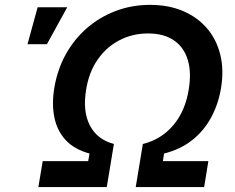

<svg xmlns="http://www.w3.org/2000/svg" viewBox="-20 -757 953 777"><path d="M135.3 0 152.8 -105H336.9L342.3 -135.7Q280.8 -152.3 245.8 -190.2Q210.9 -228 200 -282Q189 -335.9 199.7 -400.9Q211.9 -474.6 245.8 -536.4Q279.8 -598.1 331.5 -643.1Q383.3 -688 448.2 -712.6Q513.2 -737.3 587.4 -737.3Q661.6 -737.3 720 -712.6Q778.3 -688 817.1 -643.1Q856 -598.1 871.3 -536.4Q886.7 -474.6 874.5 -400.9Q863.8 -335.9 834.7 -282Q805.7 -228 758.1 -190.2Q710.4 -152.3 644 -135.7L639.2 -105H823.2L806.2 0H529.3L558.1 -174.3Q631.8 -192.4 680.7 -249.5Q729.5 -306.6 743.7 -394.5Q755.4 -465.3 739.5 -516.1Q723.6 -566.9 683.1 -594.2Q642.6 -621.6 579.1 -621.6Q516.1 -621.6 463.4 -594.2Q410.6 -566.9 375.2 -515.9Q339.8 -464.8 328.6 -394.5Q314 -307.1 343.5 -249.8Q373 -192.4 440.9 -174.3L412.1 0ZM91.3 -578.1 132.3 -727.5H252L169.9 -578.1Z"/></svg>

Font: Inter SemiBold
Style: Italic
Weight: 600
Italic angle: -9.3988°
Designer: Rasmus Andersson
Foundry: rsms
Version: Version 4.001;git-66647c0bb